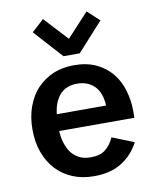

<svg xmlns="http://www.w3.org/2000/svg" viewBox="-82 -775 689 851"><g transform="rotate(-10 262.5 -349.5)"><path d="M304.2 -534.2H231L115.2 -662.1L169.9 -711.9L268.1 -606L366.2 -711.9L419.9 -662.1ZM476.1 -104Q448.2 -50.3 398.4 -18.6Q348.1 13.2 273.9 13.2Q218.8 13.2 176.3 -4.9Q133.3 -22.9 102.5 -56.2Q72.8 -88.4 55.7 -134.8Q39.1 -180.2 39.1 -237.8Q39.1 -294.4 55.7 -339.8Q73.2 -387.7 102.5 -418.5Q134.3 -451.7 175.3 -469.2Q216.3 -486.8 270 -486.8Q326.7 -486.8 369.1 -466.8Q410.6 -447.3 438.5 -413.6Q466.3 -379.9 479.5 -335.4Q493.2 -289.1 493.2 -243.2V-210.9H154.8Q155.3 -185.1 163.1 -159.2Q170.9 -133.3 184.1 -114.3Q196.8 -96.2 219.7 -83.5Q241.2 -71.8 272.9 -71.8Q316.4 -71.8 340.3 -91.8Q363.8 -111.3 377.9 -143.1ZM269 -403.8Q217.8 -403.8 189.9 -371.1Q162.6 -338.4 157.2 -286.1H378.9Q376.5 -343.3 347.2 -373.5Q317.4 -403.8 269 -403.8Z"/></g></svg>

Font: Post Grotesk Medium
Style: Medium
Weight: 500
Version: Version 1.0